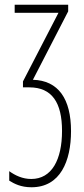

<svg xmlns="http://www.w3.org/2000/svg" viewBox="-20 -549 354 811"><path d="M268 -529H42V-495H227L77 -205V-180H104C200 -180 242 -115 242 4C242 125 199 207 112 207C75 207 44 192 19 174V214C40 227 68 242 113 242C235 242 280 131 280 5C280 -131 227 -209 119 -212L268 -501Z"/></svg>

Font: Noto Sans ExtraCondensed ExtraLight
Style: Regular
Weight: 200
Width: 2
Designer: Monotype Design Team
Foundry: Monotype Imaging Inc.
Version: Version 2.013